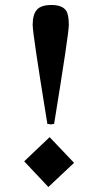

<svg xmlns="http://www.w3.org/2000/svg" viewBox="-20 -726 379 770"><path d="M256 -626Q256 -591 197 -229Q194 -229 191 -228.5Q188 -228 186 -227.5Q184 -227 183 -227Q184 -226 186 -226Q184 -228 170 -229Q111 -591 111 -626Q111 -668 128 -687Q145 -706 186 -706Q231 -706 246 -682Q256 -666 256 -626ZM179 -176 277 -73 174 24 77 -79Z"/></svg>

Font: GFS Complutum
Style: Regular
Weight: 400
Designer: George D. Matthiopoulos
Foundry: George D. Matthiopoulos
Version: Version 1.000